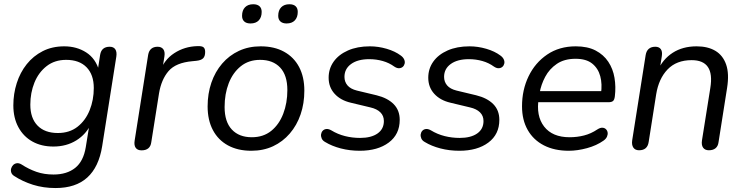

<svg xmlns="http://www.w3.org/2000/svg" viewBox="-20 -719 3596 927"><path d="M248 188.9Q189.6 188.9 139.3 173.1Q89 157.2 49 131Q37.8 124.2 34.5 114.2Q31.1 104.2 33.9 94.4Q36.6 84.7 43.7 77.6Q50.8 70.6 61.3 69.1Q71.8 67.7 83.9 75Q119.1 97.9 156.1 110.7Q193.2 123.6 238.5 123.6Q302.8 123.6 343 91.6Q383.1 59.6 394.2 -8.9L412.8 -124.1L420.8 -123.1Q396.3 -70.9 348.5 -41.2Q300.6 -11.5 237.8 -11.5Q179.8 -11.5 136.4 -35.7Q92.9 -60 68.7 -105Q44.4 -149.9 44.4 -210.3Q44.4 -266.3 60.9 -317.8Q77.3 -369.2 109 -409Q140.7 -448.8 186.2 -472Q231.7 -495.3 290.2 -495.3Q350.4 -495.3 396.2 -465.9Q442.1 -436.5 459.1 -376.1L449.3 -362.9L463.4 -454Q466.8 -474.4 478.5 -483.8Q490.1 -493.3 509.5 -493.3Q528.4 -493.3 536.7 -480.9Q545 -468.5 541.6 -445.7L473.3 -13.3Q457.3 87.5 401.3 138.2Q345.4 188.9 248 188.9ZM259.3 -76.8Q315.8 -76.8 354.4 -107.1Q393 -137.3 412.9 -187Q432.8 -236.6 432.8 -294.1Q432.8 -358.3 398 -394.1Q363.1 -430 299.5 -430Q244 -430 205.1 -399.7Q166.3 -369.4 146.3 -320.3Q126.4 -271.1 126.4 -213.6Q126.4 -148.4 161.3 -112.6Q196.1 -76.8 259.3 -76.8Z M663.4 6.9Q644 6.9 635.3 -5.2Q626.5 -17.3 630 -39.7L695.3 -454Q698.7 -473.9 710.4 -483.6Q722 -493.3 740.9 -493.3Q759.3 -493.3 768.3 -481.4Q777.3 -469.5 773.9 -447.1L761.7 -370.5H751.2Q771.7 -430 821.2 -462.2Q870.6 -494.5 932.6 -496.3Q954.7 -497.3 962.6 -490.7Q970.5 -484.2 970.5 -468.1Q970.5 -447.3 960.8 -437.6Q951.1 -427.9 928.7 -425.5L908.7 -423.5Q829 -416.5 793.9 -375.9Q758.8 -335.2 747.7 -267.8L710.4 -32.4Q708 -13 696.1 -3Q684.3 6.9 663.4 6.9Z M1193.3 8.9Q1128.2 8.9 1080.7 -17Q1033.2 -42.9 1007.8 -91.1Q982.4 -139.2 982.4 -205.2Q982.4 -266.9 1000.5 -319.7Q1018.6 -372.4 1052.6 -412Q1086.7 -451.6 1133.6 -473.4Q1180.5 -495.3 1238.5 -495.3Q1304.2 -495.3 1351.4 -469.3Q1398.7 -443.4 1424.1 -395.5Q1449.4 -347.6 1449.4 -281.2Q1449.4 -219.4 1431.3 -166.7Q1413.3 -114 1379.2 -74.4Q1345.2 -34.8 1298.3 -12.9Q1251.4 8.9 1193.3 8.9ZM1195.8 -56.4Q1251.3 -56.4 1289.5 -87.1Q1327.6 -117.9 1347.5 -169.8Q1367.4 -221.7 1367.4 -284.1Q1367.4 -355.8 1332.6 -392.9Q1297.7 -430 1236 -430Q1181 -430 1142.6 -399.2Q1104.3 -368.4 1084.3 -317Q1064.4 -265.7 1064.4 -202.2Q1064.4 -131 1099.3 -93.7Q1134.1 -56.4 1195.8 -56.4ZM1363.6 -605.7Q1344.5 -605.7 1333.9 -615.3Q1323.3 -624.9 1323.3 -642.6Q1323.3 -669.2 1337.6 -683.8Q1351.8 -698.5 1377.3 -698.5Q1397 -698.5 1407.3 -688.9Q1417.6 -679.3 1417.6 -661.6Q1417.6 -635.6 1403.6 -620.7Q1389.6 -605.7 1363.6 -605.7ZM1189.5 -605.7Q1169.8 -605.7 1159.3 -615.3Q1148.7 -624.9 1148.7 -642.6Q1148.7 -669.2 1163 -683.8Q1177.2 -698.5 1202.7 -698.5Q1222.3 -698.5 1232.9 -688.9Q1243.4 -679.3 1243.4 -661.6Q1243.4 -635.6 1229.5 -620.7Q1215.5 -605.7 1189.5 -605.7Z M1716.8 8.9Q1668.8 8.9 1625.3 -2.4Q1581.9 -13.8 1550.5 -33Q1537.8 -39.8 1533.2 -50.4Q1528.7 -60.9 1530.2 -70.9Q1531.7 -80.9 1538.3 -87.9Q1545 -95 1555.5 -96.1Q1566 -97.3 1579.2 -89.9Q1610.7 -70.7 1646 -61.9Q1681.2 -53.1 1718.4 -53.1Q1772.3 -53.1 1802.9 -74.6Q1833.4 -96 1833.4 -134.6Q1833.4 -159.9 1816.5 -176.6Q1799.6 -193.3 1768.4 -200.4L1673.7 -223.1Q1624 -234.7 1595.4 -266.4Q1566.7 -298.1 1566.7 -343.9Q1566.7 -387.3 1590.9 -421.4Q1615.1 -455.5 1660.1 -475.4Q1705.1 -495.3 1766 -495.3Q1806.3 -495.3 1847 -483.4Q1887.7 -471.5 1915 -450.9Q1926.7 -442.5 1931.4 -431.9Q1936 -421.4 1933.7 -411.9Q1931.5 -402.4 1924.6 -396.3Q1917.7 -390.3 1907.3 -389.6Q1896.8 -388.9 1884.1 -397.3Q1859.1 -415.6 1828 -424.4Q1796.9 -433.3 1762.7 -433.3Q1707.3 -433.3 1675.2 -410Q1643.1 -386.7 1643.1 -347.7Q1643.1 -323.9 1657.8 -306.6Q1672.5 -289.4 1703.3 -281.7L1798 -259Q1851.1 -246 1880.5 -216.4Q1909.9 -186.7 1909.9 -140.4Q1909.9 -70.3 1856.9 -30.7Q1803.9 8.9 1716.8 8.9Z M2197.8 8.9Q2149.8 8.9 2106.3 -2.4Q2062.9 -13.8 2031.5 -33Q2018.8 -39.8 2014.2 -50.4Q2009.7 -60.9 2011.2 -70.9Q2012.7 -80.9 2019.3 -87.9Q2026 -95 2036.5 -96.1Q2047 -97.3 2060.2 -89.9Q2091.7 -70.7 2127 -61.9Q2162.2 -53.1 2199.4 -53.1Q2253.3 -53.1 2283.9 -74.6Q2314.4 -96 2314.4 -134.6Q2314.4 -159.9 2297.5 -176.6Q2280.6 -193.3 2249.4 -200.4L2154.7 -223.1Q2105 -234.7 2076.4 -266.4Q2047.7 -298.1 2047.7 -343.9Q2047.7 -387.3 2071.9 -421.4Q2096.1 -455.5 2141.1 -475.4Q2186.1 -495.3 2247 -495.3Q2287.3 -495.3 2328 -483.4Q2368.7 -471.5 2396 -450.9Q2407.7 -442.5 2412.4 -431.9Q2417 -421.4 2414.7 -411.9Q2412.5 -402.4 2405.6 -396.3Q2398.7 -390.3 2388.3 -389.6Q2377.8 -388.9 2365.1 -397.3Q2340.1 -415.6 2309 -424.4Q2277.9 -433.3 2243.7 -433.3Q2188.3 -433.3 2156.2 -410Q2124.1 -386.7 2124.1 -347.7Q2124.1 -323.9 2138.8 -306.6Q2153.5 -289.4 2184.3 -281.7L2279 -259Q2332.1 -246 2361.5 -216.4Q2390.9 -186.7 2390.9 -140.4Q2390.9 -70.3 2337.9 -30.7Q2284.9 8.9 2197.8 8.9Z M2725.9 8.9Q2656.7 8.9 2605.9 -17.2Q2555.1 -43.4 2527.8 -91.6Q2500.4 -139.7 2500.4 -205.6Q2500.4 -285 2532 -350.5Q2563.6 -416.1 2621.9 -455.7Q2680.3 -495.3 2759.8 -495.3Q2817.1 -495.3 2855.7 -475.1Q2894.3 -454.9 2917 -420.7Q2939.7 -386.5 2946.9 -343.1Q2954.1 -299.7 2948.6 -254.3Q2946.6 -237 2939.7 -231.3Q2932.8 -225.5 2918.4 -225.5H2562.8L2570.7 -279H2899.4L2881.4 -265.6Q2888.4 -313 2878.1 -351.1Q2867.8 -389.3 2839 -412.2Q2810.3 -435.2 2758.8 -435.2Q2704.7 -435.2 2668.6 -410.7Q2632.6 -386.2 2612.4 -348.3Q2592.2 -310.5 2585.1 -269.2L2581.2 -245.1Q2567.1 -159.9 2607 -108.1Q2647 -56.4 2730 -56.4Q2766.4 -56.4 2800 -65Q2833.6 -73.6 2863.8 -93.9Q2877.5 -102.8 2888 -102.4Q2898.6 -101.9 2905.2 -95.6Q2911.9 -89.3 2913.6 -79.8Q2915.3 -70.2 2910.7 -59.4Q2906 -48.7 2894.3 -40.3Q2860.3 -16.2 2814.2 -3.7Q2768 8.9 2725.9 8.9Z M3065.4 6.5Q3046.5 6.5 3037.7 -6.7Q3029 -19.8 3032.4 -42.1L3097.3 -453Q3100.7 -473.4 3112.6 -483.4Q3124.5 -493.3 3143.9 -493.3Q3161.8 -493.3 3170.3 -481.9Q3178.8 -470.4 3175.4 -448.1L3162.2 -364.5L3154.5 -376.2Q3179.5 -432.9 3227.8 -464.1Q3276.2 -495.3 3343.4 -495.3Q3397.4 -495.3 3433.9 -473.6Q3470.4 -451.8 3485.9 -407.4Q3501.4 -362.9 3490.4 -294.1L3449.2 -32.7Q3446.8 -13.4 3434.9 -3.5Q3423 6.5 3402.6 6.5Q3383.7 6.5 3374.7 -6.1Q3365.8 -18.7 3369.2 -41.1L3409.4 -293.7Q3420.6 -361.9 3398 -395.2Q3375.5 -428.6 3319.4 -428.6Q3246.1 -428.6 3203.2 -383.9Q3160.3 -339.2 3148.1 -263.5L3111.9 -33.8Q3106.1 6.5 3065.4 6.5Z"/></svg>

Font: Nunito ExtraLight
Style: Italic
Weight: 200
Italic angle: -9°
Designer: Vernon Adams
Foundry: Vernon Adams
Version: Version 3.602